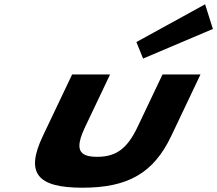

<svg xmlns="http://www.w3.org/2000/svg" viewBox="-20 -860 1012 895"><path d="M615.8 -664 647 -587 972.4 -725 936.1 -840ZM316.2 -513H493.2L377.2 -269C329.2 -168 343.3 -129 432.8 -129C522.4 -129 573.6 -168 621.6 -269L737.6 -513H914.6L778.2 -226C696.4 -54 577.6 15 364.4 15C151.2 15 98 -54 179.7 -226Z"/></svg>

Font: Hussar
Style: BdSuprExtOblFive
Weight: 700
Foundry: Cannot Into Space Fonts
Version: Version 2.00